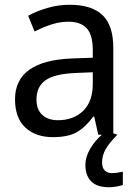

<svg xmlns="http://www.w3.org/2000/svg" viewBox="-20 -565 571 805"><path d="M495 155V211Q463 220 436 220Q387 220 362.5 195.5Q338 171 338 126Q338 93 358 59Q378 25 407 0H392L375 -76H371Q336 -29 299.5 -9.5Q263 10 202 10Q130 10 86.5 -30Q43 -70 43 -149Q43 -311 284 -320L369 -323V-355Q369 -419 343.5 -446.5Q318 -474 267 -474Q232 -474 197.5 -463Q163 -452 125 -433L98 -499Q135 -519 180 -532Q225 -545 272 -545Q365 -545 410 -501.5Q455 -458 455 -365V-6L472 0Q438 34 423 60.5Q408 87 408 116Q408 138 419 149.5Q430 161 450 161Q465 161 495 155ZM369 -262 296 -259Q207 -255 170 -228Q133 -201 133 -148Q133 -105 157.5 -83Q182 -61 223 -61Q288 -61 328.5 -100Q369 -139 369 -214Z"/></svg>

Font: Noto Sans Display
Style: Regular
Weight: 400
Designer: Monotype Design team
Foundry: Monotype Imaging Inc.
Version: Version 1.000